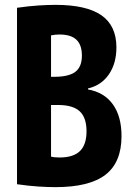

<svg xmlns="http://www.w3.org/2000/svg" viewBox="-20 -760 540 790"><path d="M208 10Q178 10 138 7.5Q98 5 50 -2V-728Q99 -735 138.5 -737.5Q178 -740 208 -740Q336 -740 397.5 -697Q459 -654 459 -565Q459 -499 428 -454Q397 -409 342 -396V-392Q409 -380 444.5 -330.5Q480 -281 480 -200Q480 -92 414 -41Q348 10 208 10ZM167 -126Q177 -119 190 -115.5Q203 -112 225 -112Q282 -112 309 -138.5Q336 -165 336 -220Q336 -276 308 -302Q280 -328 219 -328H120V-444H204Q263 -444 290 -464.5Q317 -485 317 -531Q317 -575 294.5 -596.5Q272 -618 225 -618Q208 -618 193 -615Q178 -612 167 -604L190 -646V-84Z"/></svg>

Font: M PLUS 1 Code
Style: Regular
Weight: 400
Designer: Coji Morishita
Foundry: UNDERFOREST DESIGN
Version: Version 1.005